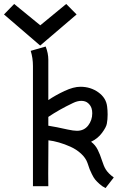

<svg xmlns="http://www.w3.org/2000/svg" viewBox="-98 -929 636 958"><path d="M102.5 -701.7 -78.1 -856.9 -27.3 -909.2 103 -802.7 232.4 -909.2 284.2 -856.9ZM286.1 -276.4Q321.3 -276.4 341.8 -302.7Q362.3 -329.1 362.3 -363.8Q362.3 -377.9 358.9 -388.2Q354.5 -402.8 341.6 -414.3Q328.6 -425.8 307.6 -425.8Q288.1 -425.8 266.1 -415Q197.3 -382.3 143.1 -345.7V-301.8Q181.2 -295.9 239.7 -282.7Q269 -276.4 286.1 -276.4ZM143.1 -429.7Q179.2 -454.1 224.1 -475.1Q269 -496.1 303.2 -496.1Q354 -496.1 392.8 -468.3Q431.6 -440.4 436.5 -397.5Q439 -378.9 439 -357.4Q439 -332.5 435.1 -312Q432.1 -294.4 410.9 -265.9Q389.6 -237.3 356.4 -221.7Q377.4 -206.1 389.4 -182.1Q401.4 -158.2 410.6 -128.9Q419.9 -99.6 429.2 -84.5Q441.9 -63.5 469.7 -43.5L428.7 9.3Q412.1 1.5 398.4 -11Q384.8 -23.4 376.7 -33.2Q368.7 -43 360.1 -60.8Q351.6 -78.6 349.1 -85.2Q346.7 -91.8 340.3 -110.8Q338.9 -114.3 338.4 -116.2Q329.6 -141.1 306.4 -162.4Q283.2 -183.6 253.9 -196.8Q224.6 -210 196.5 -218Q168.5 -226.1 143.6 -229Q142.6 -136.2 142.6 -63Q142.6 -49.8 142.8 -28.3Q143.1 -6.8 143.1 0H66.4V-599.6Q66.4 -639.6 55.2 -675.3L129.9 -696.8Q143.1 -663.1 143.1 -631.3Z"/></svg>

Font: Fantasque Sans Mono
Style: Regular
Weight: 400
Monospace: yes
Designer: Jany Belluz
Version: Version 1.8.0 ; ttfautohint (v1.8.2)